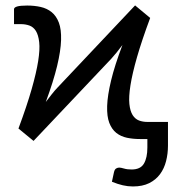

<svg xmlns="http://www.w3.org/2000/svg" viewBox="-20 -504 645 696"><path d="M514.2 0H487.3Q462.4 0 440.2 -4.6Q418 -9.3 401.6 -22.2Q385.3 -35.2 376.2 -58.6Q367.2 -82 368.4 -119.9Q369.6 -157.7 382.6 -211.9Q395.5 -266.1 423.8 -340.8Q413.1 -326.2 402.6 -313.5Q392.1 -300.8 383.3 -291L101.6 6.8L46.9 -38.1Q77.6 -120.6 94.7 -180.7Q111.8 -240.7 118.4 -282.7Q125 -324.7 122.1 -351.1Q119.1 -377.4 110.1 -391.8Q101.1 -406.2 86.7 -411.4Q72.3 -416.5 56.2 -416.5H30.8V-470.7Q30.8 -477.1 42.2 -480.5Q53.7 -483.9 78.6 -483.9Q104.5 -483.9 127.4 -478.8Q150.4 -473.6 167.2 -460Q184.1 -446.3 193.4 -421.9Q202.6 -397.5 201.4 -358.6Q200.2 -319.8 187 -264.6Q173.8 -209.5 146 -134.3Q157.2 -149.4 168 -162.8Q178.7 -176.3 188 -186L469.7 -484.4L524.4 -439Q493.7 -356.4 476.6 -296.6Q459.5 -236.8 452.9 -194.8Q446.3 -152.8 449 -127Q451.7 -101.1 460.9 -86.7Q470.2 -72.3 484.1 -67.1Q498 -62 514.6 -62H588.9V23.9Q588.9 53.2 582 80.1Q575.2 106.9 560.1 127.4Q544.9 147.9 520.8 159.9Q496.6 171.9 461.9 171.9Q443.4 171.9 425.3 167.7Q407.2 163.6 385.7 154.8L393.1 120.6Q395.5 109.9 401.1 106.7Q406.7 103.5 412.1 103.5Q418 103.5 429.4 106.9Q440.9 110.4 457 110.4Q489.3 110.4 501.7 89.1Q514.2 67.9 514.2 30.8Z"/></svg>

Font: Carlito
Style: Regular
Weight: 400
Designer: Lukasz Dziedzic
Foundry: tyPoland Lukasz Dziedzic
Version: Version 1.104